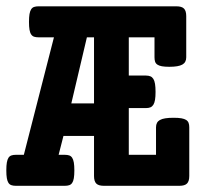

<svg xmlns="http://www.w3.org/2000/svg" viewBox="-35 -600 654 620"><path d="M139.2 -479.5H89.4Q81.1 -479.5 75.2 -481.4Q69.3 -483.4 65.7 -488.8Q62 -494.1 60.3 -503.9Q58.6 -513.7 58.6 -529.3Q58.6 -544.9 60.3 -554.7Q62 -564.5 65.7 -570.1Q69.3 -575.7 75.2 -577.6Q81.1 -579.6 89.4 -579.6H534.7Q551.8 -579.6 559.1 -572.3Q566.4 -564.9 566.4 -547.9V-415Q566.4 -398.4 553.7 -391.4Q541 -384.3 511.7 -384.3Q497.1 -384.3 487.8 -386Q478.5 -387.7 473.1 -391.4Q467.8 -395 465.8 -400.9Q463.9 -406.7 463.9 -415V-479.5H380.9V-356H436.5Q444.8 -356 450.7 -353.5Q456.5 -351.1 460.2 -345.2Q463.9 -339.4 465.6 -329.1Q467.3 -318.8 467.3 -303.2Q467.3 -287.6 465.6 -277.6Q463.9 -267.6 460.2 -261.7Q456.5 -255.9 450.7 -253.4Q444.8 -251 436.5 -251H380.9V-100.1H468.8V-189Q468.8 -205.6 481.4 -212.6Q494.1 -219.7 525.4 -219.7Q541 -219.7 550.8 -218Q560.5 -216.3 566.2 -212.6Q571.8 -209 574 -203.1Q576.2 -197.3 576.2 -189V-31.7Q576.2 -14.6 568.8 -7.3Q561.5 0 544.4 0H300.3Q283.2 0 275.9 -7.3Q268.6 -14.6 268.6 -31.7V-161.1H169.9L154.3 -100.1H174.3Q182.6 -100.1 188.5 -98.1Q194.3 -96.2 198 -90.6Q201.7 -85 203.4 -75.2Q205.1 -65.4 205.1 -49.8Q205.1 -34.2 203.4 -24.4Q201.7 -14.6 198 -9.3Q194.3 -3.9 188.5 -2Q182.6 0 174.3 0H16.1Q7.8 0 2 -2Q-3.9 -3.9 -7.6 -9.3Q-11.2 -14.6 -12.9 -24.4Q-14.6 -34.2 -14.6 -49.8Q-14.6 -65.4 -12.9 -75.2Q-11.2 -85 -7.6 -90.6Q-3.9 -96.2 2 -98.1Q7.8 -100.1 16.1 -100.1H42ZM268.6 -266.1V-479.5H245.6L195.3 -266.1Z"/></svg>

Font: Courier Prime
Style: Bold
Weight: 700
Monospace: yes
Designer: Alan Dague-Greene
Foundry: Quote-Unquote Apps
Version: Version 1.202